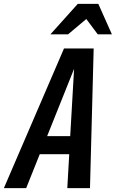

<svg xmlns="http://www.w3.org/2000/svg" viewBox="-63 -970 597 990"><path d="M-43 0 267 -720H420L401 0H284L294 -175H142L72 0ZM180 -268H299L319 -615ZM197 -793 338 -950H444L514 -793H441L382 -872L288 -793Z"/></svg>

Font: Instrument Sans Condensed SemiBold Italic
Style: Regular
Weight: 600
Width: 3
Italic angle: -13°
Designer: Rodrigo Fuenzalida
Foundry: fragTYPE
Version: Version 1.000; ttfautohint (v1.8.4.7-5d5b);gftools[0.9.28]